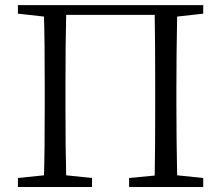

<svg xmlns="http://www.w3.org/2000/svg" viewBox="-20 -749 886 769"><path d="M793.9 -694.3 689.5 -682.6Q686.5 -540 686.5 -391.6V-336.9Q686.5 -190.4 689.5 -46.9L793.9 -36.1V0H497.1V-36.1L599.6 -45.9Q601.6 -142.6 601.6 -336.9V-391.6Q601.6 -591.8 599.6 -689.5H245.1Q242.2 -591.8 242.2 -391.6V-336.9Q242.2 -142.6 245.1 -46.9L348.6 -36.1V0H51.8V-36.1L156.2 -46.9Q159.2 -142.6 159.2 -336.9V-391.6Q159.2 -586.9 156.2 -682.6L51.8 -694.3V-728.5H793.9Z"/></svg>

Font: GenYoMin JP Regular
Style: Regular
Weight: 400
Version: Version 1.001;PS 1;hotconv 16.6.51;makeotf.lib2.5.65220 DEVE